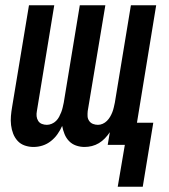

<svg xmlns="http://www.w3.org/2000/svg" viewBox="-20 -550 640 729"><path d="M522 159H427L454 0H389L397 -48Q389 -36 378.5 -25Q368 -14 355.5 -6.5Q343 1 329 4.5Q315 8 301 8Q301 8 301 8Q301 8 301 8Q284 8 268.5 2.5Q253 -3 242 -14.5Q231 -26 225 -41Q219 -56 216 -72Q209 -56 198.5 -41Q188 -26 173.5 -14.5Q159 -3 142 2.5Q125 8 107 8Q107 8 107 8Q107 8 107 8Q90 8 74 2.5Q58 -3 47 -15Q36 -27 30 -42.5Q24 -58 22 -75Q20 -92 21.5 -109.5Q23 -127 26 -144L90 -530H186L120 -128Q118 -118 119 -108.5Q120 -99 125 -91Q130 -83 139 -79.5Q148 -76 158 -76Q167 -76 176.5 -80Q186 -84 193 -91Q200 -98 204.5 -106.5Q209 -115 212.5 -124Q216 -133 218 -142Q220 -151 222 -160L283 -530H380L313 -128Q312 -118 312.5 -108.5Q313 -99 318.5 -91Q324 -83 333 -79.5Q342 -76 352 -76Q361 -76 370 -80Q379 -84 386 -91Q393 -98 398 -106.5Q403 -115 406.5 -124Q410 -133 412 -142Q414 -151 416 -160L477 -530H573L500 -84H562Z"/></svg>

Font: Iosevka Curly Medium Extended
Style: Italic
Weight: 500
Width: 7
Italic angle: -9°
Monospace: yes
Designer: Belleve Invis
Foundry: Belleve Invis
Version: Version 11.1.0; ttfautohint (v1.8.3)